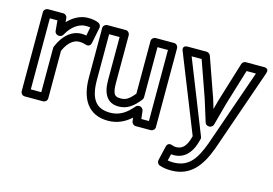

<svg xmlns="http://www.w3.org/2000/svg" viewBox="-98 -726 1634 1151"><g transform="rotate(15 719.5 -150.5)"><path d="M98 -25V-466H145L151 -402C152 -389 164 -379 176 -379H180C189 -379 198 -385 202 -392C234 -451 279 -478 319 -478C330 -478 339 -477 346 -476L336 -423C326 -425 316 -426 304 -426C252 -426 198 -389 165 -309C164 -306 163 -303 163 -300V-25ZM48 0C48 11 58 25 73 25H188C199 25 213 15 213 0V-295C240 -358 278 -376 304 -376C323 -376 332 -374 348 -369C368 -363 378 -377 380 -388L400 -488C402 -498 397 -511 386 -516C367 -525 346 -528 319 -528C274 -528 231 -506 195 -468L193 -493C192 -505 181 -516 168 -516H73C62 -516 48 -506 48 -491Z M466 -183V-466H531V-198C531 -113 562 -62 632 -62C685 -62 722 -90 761 -140C764 -144 766 -150 766 -155V-466H831V-25H784L778 -75C776 -88 764 -97 753 -97H750C743 -97 735 -93 731 -88C690 -40 650 -13 592 -13C505 -13 466 -65 466 -183ZM416 -183C416 -53 469 37 592 37C649 37 695 15 734 -20L737 3C738 14 749 25 762 25H856C867 25 881 15 881 0V-491C881 -502 871 -516 856 -516H741C730 -516 716 -506 716 -491V-164C683 -124 664 -112 632 -112C596 -112 581 -121 581 -198V-491C581 -502 571 -516 556 -516H441C430 -516 416 -506 416 -491Z M1011 133C1019 134 1021 134 1027 134C1093 134 1131 87 1149 32L1158 1C1160 -4 1159 -10 1157 -15L978 -466H1040L1119 -242C1133 -198 1147 -151 1162 -104C1165 -93 1176 -87 1186 -87H1190C1202 -87 1212 -97 1214 -106C1226 -151 1239 -200 1251 -243L1319 -466H1377L1210 14C1170 122 1127 177 1035 177C1021 177 1009 176 1001 174ZM1000 78C980 71 970 86 968 96L947 186C944 198 951 212 963 216C983 223 1006 227 1035 227C1157 227 1216 144 1258 30L1436 -483C1449 -520 1412 -516 1412 -516H1301C1291 -516 1280 -509 1277 -498L1203 -257C1197 -236 1192 -217 1186 -195C1180 -215 1174 -237 1167 -258L1082 -499C1079 -507 1069 -516 1058 -516H941C901 -516 918 -482 918 -482L1108 -5L1101 18C1087 61 1065 84 1027 84C1020 84 1008 81 1000 78Z"/></g></svg>

Font: Falling Sky
Style: Ou
Weight: 400
Designer: Paul D. Hunt
Foundry: Adobe Systems Incorporated
Version: Version 1.02